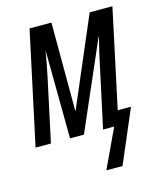

<svg xmlns="http://www.w3.org/2000/svg" viewBox="-109 -616 744 882"><g transform="rotate(-15 263.0 -175.5)"><path d="M287 185H364L472 -68H409L509 -536H401L221 -115H220L219 -536H115L0 0H73L137 -298C145 -336 153 -380 159 -415H160L164 0H230L411 -416H413C400 -367 390 -321 384 -292L321 0H374Z"/></g></svg>

Font: Noto Sans ExtraCondensed
Style: Italic
Weight: 400
Width: 2
Italic angle: -12°
Designer: Monotype Design Team
Foundry: Monotype Imaging Inc.
Version: Version 2.013